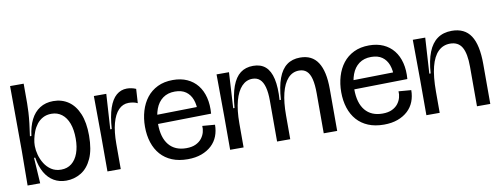

<svg xmlns="http://www.w3.org/2000/svg" viewBox="-59 -980 3367 1293"><g transform="rotate(-10 1625.0 -333.5)"><path d="M308 13Q261 13 224 -8.5Q187 -30 162.5 -72Q138 -114 128 -176H120L131 0H45L47 -237L45 -680H138V-546Q138 -518 136 -484Q134 -450 129.5 -410.5Q125 -371 118 -324H128Q136 -388 159 -434Q182 -480 221 -505Q260 -530 313 -530Q372 -530 416.5 -499.5Q461 -469 486 -409Q511 -349 511 -260Q511 -164 483.5 -103.5Q456 -43 409.5 -15Q363 13 308 13ZM287 -66Q329 -66 358.5 -89.5Q388 -113 403.5 -155.5Q419 -198 419 -255Q419 -316 403 -359Q387 -402 357 -425Q327 -448 286 -448Q253 -448 228 -434.5Q203 -421 186 -399Q169 -377 159 -351Q149 -325 144 -301Q139 -277 139 -259V-251Q139 -225 147.5 -193Q156 -161 174 -132Q192 -103 220 -84.5Q248 -66 287 -66Z M591 0V-245L589 -516H674L659 -276H669Q675 -363 694 -418.5Q713 -474 744 -500.5Q775 -527 816 -527Q830 -527 846 -524Q862 -521 878 -514L872 -417Q856 -425 840 -427.5Q824 -430 811 -430Q771 -430 742 -400Q713 -370 697.5 -312.5Q682 -255 682 -172V0Z M1139 13Q1078 13 1032 -6Q986 -25 955 -60Q924 -95 908 -144Q892 -193 892 -252Q892 -309 907 -359.5Q922 -410 951.5 -448Q981 -486 1026 -508Q1071 -530 1131 -530Q1186 -530 1228 -511Q1270 -492 1298 -457Q1326 -422 1338.5 -372.5Q1351 -323 1346 -262L948 -255V-317L1279 -323L1260 -287Q1262 -336 1248.5 -373Q1235 -410 1206 -430.5Q1177 -451 1131 -451Q1082 -451 1048.5 -426.5Q1015 -402 998.5 -357.5Q982 -313 982 -256Q982 -162 1023.5 -112Q1065 -62 1142 -62Q1181 -62 1207 -74.5Q1233 -87 1248 -106.5Q1263 -126 1269 -148.5Q1275 -171 1273 -191L1359 -184Q1359 -142 1345 -106Q1331 -70 1302.5 -43.5Q1274 -17 1233 -2Q1192 13 1139 13Z M1430 0V-230L1428 -516H1513L1499 -272H1508Q1515 -362 1536 -419Q1557 -476 1592.5 -503Q1628 -530 1680 -530Q1732 -530 1764 -502Q1796 -474 1809 -416.5Q1822 -359 1816 -272H1825Q1831 -361 1852 -418Q1873 -475 1910 -502.5Q1947 -530 2001 -530Q2042 -530 2072 -515Q2102 -500 2122 -469.5Q2142 -439 2152 -393.5Q2162 -348 2162 -286V0H2070V-273Q2070 -333 2060.5 -371Q2051 -409 2031 -427Q2011 -445 1979 -445Q1934 -445 1903 -411Q1872 -377 1856.5 -314.5Q1841 -252 1841 -164V0H1751V-279Q1751 -335 1741 -372Q1731 -409 1711 -427Q1691 -445 1660 -445Q1618 -445 1587 -412.5Q1556 -380 1539 -317.5Q1522 -255 1522 -164V0Z M2481 13Q2420 13 2374 -6Q2328 -25 2297 -60Q2266 -95 2250 -144Q2234 -193 2234 -252Q2234 -309 2249 -359.5Q2264 -410 2293.5 -448Q2323 -486 2368 -508Q2413 -530 2473 -530Q2528 -530 2570 -511Q2612 -492 2640 -457Q2668 -422 2680.5 -372.5Q2693 -323 2688 -262L2290 -255V-317L2621 -323L2602 -287Q2604 -336 2590.5 -373Q2577 -410 2548 -430.5Q2519 -451 2473 -451Q2424 -451 2390.5 -426.5Q2357 -402 2340.5 -357.5Q2324 -313 2324 -256Q2324 -162 2365.5 -112Q2407 -62 2484 -62Q2523 -62 2549 -74.5Q2575 -87 2590 -106.5Q2605 -126 2611 -148.5Q2617 -171 2615 -191L2701 -184Q2701 -142 2687 -106Q2673 -70 2644.5 -43.5Q2616 -17 2575 -2Q2534 13 2481 13Z M2772 0V-245L2770 -516H2855L2840 -272H2849Q2855 -359 2877.5 -416Q2900 -473 2940 -501.5Q2980 -530 3038 -530Q3126 -530 3167.5 -467Q3209 -404 3209 -273V0H3118V-270Q3118 -361 3093 -404Q3068 -447 3012 -447Q2964 -447 2930.5 -414Q2897 -381 2880 -314.5Q2863 -248 2863 -144V0Z"/></g></svg>

Font: Bricolage Grotesque 96pt ExtraBold 96pt
Style: Regular
Weight: 400
Version: Version 1.001;gftools[0.9.33.dev8+g029e19f]